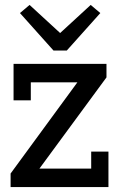

<svg xmlns="http://www.w3.org/2000/svg" viewBox="-20 -759 487 779"><path d="M420 -144V0H23V-55L294 -425H105V-352H35V-500H412V-445L140 -75H350V-144ZM387 -706 251 -554H197L61 -706L100 -739L224 -625L348 -739Z"/></svg>

Font: Cherry Swash
Style: Regular
Weight: 400
Designer: Kasatkina Nataliya
Foundry: Nataliya Kasatkina
Version: Version 1.001